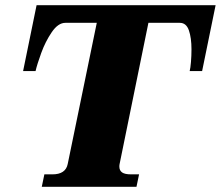

<svg xmlns="http://www.w3.org/2000/svg" viewBox="-20 -720 851 740"><path d="M151 -48H182Q233 -48 241 -88L353 -632H232Q204 -632 179.5 -596Q155 -560 139 -516Q123 -472 117 -446H69L121 -700H811L759 -446H711Q714 -457 716 -481Q718 -505 718 -530Q718 -574 708 -603Q698 -632 673 -632H552L441 -88Q440 -84 440 -78Q440 -63 450.5 -55.5Q461 -48 485 -48H516L506 0H141Z"/></svg>

Font: Taviraj Black
Style: Italic
Weight: 900
Italic angle: -12°
Designer: Katatrad Team
Foundry: CadsonDemak
Version: Version 1.001